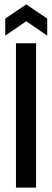

<svg xmlns="http://www.w3.org/2000/svg" viewBox="-20 -858 238 878"><path d="M53 0V-660H145V0ZM4 -695V-773L100 -838L196 -773V-695L100 -761Z"/></svg>

Font: Bricolage Grotesque 72pt SemiCondensed
Style: Regular
Weight: 400
Width: 4
Designer: Mathieu Triay
Foundry: Atelier Triay
Version: Version 1.001;gftools[0.9.33.dev8+g029e19f]